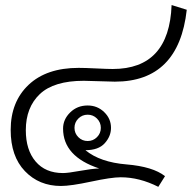

<svg xmlns="http://www.w3.org/2000/svg" viewBox="-20 -721 754 755"><path d="M272.9 -218.3Q272.9 -196.8 288.1 -181.6Q303.2 -166.5 324.7 -166.5Q346.2 -166.5 361.3 -181.6Q376.5 -196.8 376.5 -218.3Q376.5 -239.7 361.3 -254.9Q346.2 -270 324.7 -270Q303.2 -270 288.1 -254.9Q272.9 -239.7 272.9 -218.3ZM228 -215.3Q228 -251.5 255.9 -278.8Q283.7 -306.2 324.7 -306.2Q362.8 -306.2 389.6 -280.3Q416.5 -254.4 416.5 -218.3Q416.5 -185.1 391.8 -157.7Q367.2 -130.4 315.9 -130.4Q373.5 -83 477.3 -74.5Q581.1 -65.9 628.9 -28.3L602.5 13.7Q528.3 -23.9 454.6 -23.9Q418 -23.9 338.1 -6.8Q258.3 10.3 219.7 10.3Q133.8 10.3 77.9 -48.1Q22 -106.4 22 -210Q22 -320.8 92.5 -387.5Q163.1 -454.1 289.1 -454.1Q313.5 -454.1 358.4 -451.9Q403.3 -449.7 423.3 -449.7Q645.5 -449.7 654.8 -701.2L714.4 -682.6Q683.1 -399.9 431.6 -399.9Q411.6 -399.9 371.1 -401.6Q330.6 -403.3 309.6 -403.3Q191.9 -403.3 136.7 -351.1Q81.5 -298.8 81.5 -209Q81.5 -131.3 120.1 -85.9Q158.7 -40.5 227.5 -40.5Q247.6 -40.5 294.4 -49.1Q341.3 -57.6 370.1 -58.6Q228 -105.5 228 -215.3Z"/></svg>

Font: Roboto Web
Style: Light
Weight: 300
Designer: Google
Version: Version 1.200310; 2013